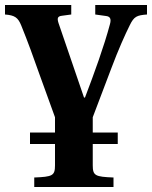

<svg xmlns="http://www.w3.org/2000/svg" viewBox="-32 -510 608 768"><path d="M-12 -452C27 -449 40 -440 53 -408C79 -344 104 -275 125 -215L188 -41V20H88V66H188V151C188 193 178 197 105 200V238H422V200C349 197 339 193 339 151V66H439V20H339V-41L413 -236C441 -311 469 -373 487 -409C504 -444 515 -449 556 -452V-490H349V-452L392 -446C410 -444 413 -433 408 -414C384 -324 346 -220 308 -120H304L202 -418C196 -437 198 -445 216 -447L253 -452V-490H-12Z"/></svg>

Font: Heuristica
Style: Bold
Weight: 700
Version: Version 1.0.1